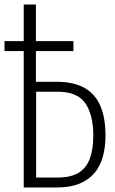

<svg xmlns="http://www.w3.org/2000/svg" viewBox="-28 -830 511 850"><path d="M77 0V-810H131V-468H222Q297 -468 345 -441.5Q393 -415 416 -362Q439 -309 439 -229Q439 -179 427.5 -137Q416 -95 390.5 -64.5Q365 -34 324 -17Q283 0 224 0ZM132 -44H227Q286 -44 320.5 -65.5Q355 -87 370 -128.5Q385 -170 385 -230Q385 -321 350 -372.5Q315 -424 226 -424H132ZM-8 -604V-648H297V-604Z"/></svg>

Font: Oswald ExtraLight
Style: Regular
Weight: 250
Designer: Vernon Adams
Foundry: Vernon Adams
Version: Version 4.103;gftools[0.9.33.dev8+g029e19f]